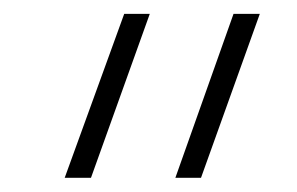

<svg xmlns="http://www.w3.org/2000/svg" viewBox="-20 -544 419 271"><path d="M108.4 -293H71.3L155.3 -524.4H191.4ZM263.7 -293H227.5L309.6 -524.4H346.7Z"/></svg>

Font: Gen Shin Gothic ExtraLight
Style: Regular
Weight: 100
Designer: [Source Han Sans]
Ryoko NISHIZUKA  (kana & ideographs); Paul D. Hunt (Latin, Greek & Cyrillic); Wenlong ZHANG  (bopomofo
Version: Version 1.002.20150607